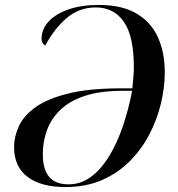

<svg xmlns="http://www.w3.org/2000/svg" viewBox="-20 -746 721 776"><path d="M244 10Q146 10 91.5 -31Q37 -72 37 -151Q37 -195 57 -237.5Q77 -280 125.5 -314Q174 -348 258 -368.5Q342 -389 471 -389H515Q517 -410 519 -433.5Q521 -457 521 -474Q521 -600 480.5 -658Q440 -716 367 -716Q300 -716 250 -673.5Q200 -631 163 -562Q157 -565 152.5 -572Q148 -579 148 -589Q148 -628 176.5 -659Q205 -690 257 -708Q309 -726 379 -726Q474 -726 533 -690.5Q592 -655 619 -593.5Q646 -532 646 -455Q646 -393 630.5 -328Q615 -263 583.5 -202.5Q552 -142 504 -94Q456 -46 391.5 -18Q327 10 244 10ZM257 -1Q307 -1 348 -31.5Q389 -62 421.5 -115.5Q454 -169 477 -237Q500 -305 514 -379H477Q385 -379 323 -358.5Q261 -338 223.5 -301.5Q186 -265 169.5 -219Q153 -173 153 -123Q153 -63 178 -32Q203 -1 257 -1Z"/></svg>

Font: Noto Serif Display Medium
Style: Italic
Weight: 500
Italic angle: -12°
Designer: Monotype Design Team
Foundry: Monotype Imaging Inc.
Version: Version 2.009